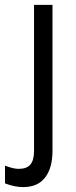

<svg xmlns="http://www.w3.org/2000/svg" viewBox="-60 -493 311 782"><path d="M-39.6 253.9V181.6Q-5.9 194.8 16.1 194.8Q48.8 194.8 63.7 177.2Q78.6 159.7 78.6 121.6V-473.1H153.8V121.6Q153.8 190.4 124 229.7Q94.2 269 34.2 269Q-0.5 269 -39.6 253.9Z"/></svg>

Font: Glacial Indifference
Style: Regular
Weight: 400
Designer: Alfredo Marco Pradil
Foundry: Alfredo Marco Pradil
Version: Version 1.312